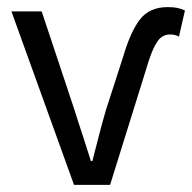

<svg xmlns="http://www.w3.org/2000/svg" viewBox="-20 -518 538 538"><path d="M187.4 0 12 -486.1H96.8L188.7 -210Q199.6 -174.8 211.8 -138.4Q223.9 -101.9 234.8 -66.6H238.8Q248 -101.9 257.3 -138.4Q266.7 -174.8 276.9 -210L324.8 -358.1Q346 -430.4 372.7 -464.2Q399.4 -498.1 449.8 -498.1Q465.2 -498.1 475.9 -496Q486.6 -494 498.2 -488.6L481.5 -415.4Q476.8 -418 470.9 -419.7Q465 -421.4 456.6 -421.4Q435.2 -421.4 422 -403.1Q408.9 -384.9 396.8 -347.5L288.5 0Z"/></svg>

Font: SourceSans3VF
Style: Regular
Weight: 200
Designer: Paul D. Hunt
Foundry: Adobe
Version: Version 3.052;hotconv 1.1.0;makeotfexe 2.6.0